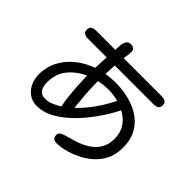

<svg xmlns="http://www.w3.org/2000/svg" viewBox="-197 -1078 1393 1393"><g transform="rotate(45 500.0 -381.0)"><path d="M536.1 63.5Q495.1 63.5 495.1 20.5Q495.1 4.9 508.8 -4.4Q522.5 -13.7 540 -19Q557.6 -24.4 568.4 -27.3Q614.3 -39.1 658.2 -55.7Q702.1 -72.3 737.3 -98.6Q772.5 -125 793.5 -163.6Q814.5 -202.1 814.5 -256.8Q814.5 -318.4 785.2 -363.3Q755.9 -408.2 702.1 -436.5Q679.7 -390.6 644.5 -335.4Q609.4 -280.3 564.5 -225.6Q519.5 -170.9 467.8 -125.5Q416 -80.1 359.9 -52.7Q303.7 -25.4 247.1 -25.4Q199.2 -25.4 165 -49.8Q130.9 -74.2 112.8 -113.3Q94.7 -152.3 94.7 -197.3Q94.7 -277.3 128.9 -340.8Q163.1 -404.3 221.2 -450.2Q279.3 -496.1 350.6 -521.5Q352.5 -579.1 356.4 -633.8H163.1Q141.6 -633.8 126.5 -642.6Q111.3 -651.4 111.3 -675.8Q111.3 -699.2 127 -708Q142.6 -716.8 163.1 -716.8H361.3Q362.3 -736.3 363.8 -761.7Q365.2 -787.1 376 -806.6Q386.7 -826.2 413.1 -826.2Q432.6 -826.2 443.8 -817.4Q455.1 -808.6 455.1 -788.1Q455.1 -771.5 452.1 -752.4Q449.2 -733.4 447.3 -716.8H838.9Q861.3 -716.8 875.5 -708Q889.6 -699.2 889.6 -674.8Q889.6 -651.4 875 -642.6Q860.4 -633.8 838.9 -633.8H440.4Q439.5 -632.8 438.5 -620.1Q437.5 -607.4 437 -590.8Q436.5 -574.2 435.5 -560.1Q434.6 -545.9 434.6 -543Q459 -546.9 483.9 -548.8Q508.8 -550.8 533.2 -550.8Q603.5 -550.8 669.4 -534.2Q735.4 -517.6 788.1 -482.4Q840.8 -447.3 872.1 -391.1Q903.3 -335 903.3 -255.9Q903.3 -162.1 856.9 -96.2Q810.5 -30.3 728.5 11.7Q684.6 34.2 635.3 48.8Q585.9 63.5 536.1 63.5ZM449.2 -209Q506.8 -263.7 552.2 -328.6Q597.7 -393.6 632.8 -464.8Q581.1 -478.5 531.2 -478.5Q506.8 -478.5 481.9 -475.6Q457 -472.7 432.6 -467.8Q432.6 -402.3 437.5 -337.9Q442.4 -273.4 449.2 -209ZM253.9 -105.5Q285.2 -105.5 317.4 -119.6Q349.6 -133.8 375 -149.4Q361.3 -220.7 356 -294.4Q350.6 -368.2 348.6 -440.4Q271.5 -404.3 224.6 -345.7Q177.7 -287.1 177.7 -198.2Q177.7 -159.2 194.3 -132.3Q210.9 -105.5 253.9 -105.5Z"/></g></svg>

Font: Kosugi Maru
Style: Regular
Weight: 400
Designer: MOTOYA
Version: Version 4.002